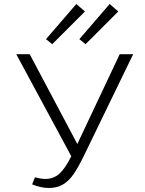

<svg xmlns="http://www.w3.org/2000/svg" viewBox="-20 -928 724 956"><path d="M240 -708 209 -733 360 -908 403 -871ZM375 -733 526 -908 569 -871 406 -708ZM643 -658 399 -155Q370 -95 346.5 -61Q323 -27 293.5 -9.5Q264 8 224 8Q184 8 140 -10L154 -45Q185 -37 205 -37Q246 -37 275 -62.5Q304 -88 335 -150L61 -658H128L365 -211L576 -658Z"/></svg>

Font: Isabella Sans
Style: Regular
Weight: 400
Designer: Original fonts by Christian Thalmann (Catharsis Fonts), Modifications by Cristiano Sobral
Version: Version 0.002;July 12, 2020;FontCreator 13.0.0.2655 64-bit; 